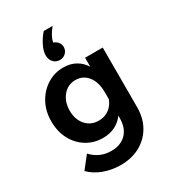

<svg xmlns="http://www.w3.org/2000/svg" viewBox="-233 -905 1105 1235"><g transform="rotate(-30 319.0 -287.5)"><path d="M569 -62Q569 20 534 81Q499 142 437 176Q375 210 293 210Q227 210 168 188Q109 166 70 126L140 37Q200 101 285 101Q356 101 396.5 59.5Q437 18 437 -55V-74Q413 -39 373.5 -18.5Q334 2 281 2Q216 2 162 -30.5Q108 -63 76.5 -121.5Q45 -180 45 -257Q45 -333 77.5 -392Q110 -451 164 -485Q218 -519 283 -519Q337 -519 376 -496.5Q415 -474 438 -436V-503H569ZM182 -257Q182 -191 218.5 -149.5Q255 -108 315 -108Q357 -108 390 -132Q423 -156 437 -196V-248Q437 -322 402.5 -366Q368 -410 312 -410Q254 -410 218 -366Q182 -322 182 -257ZM294 -785H360Q318 -736 309 -690Q329 -684 341.5 -668Q354 -652 354 -632Q354 -607 336 -589Q318 -571 292 -571Q263 -571 244.5 -591Q226 -611 226 -643Q226 -676 247 -716.5Q268 -757 294 -785Z"/></g></svg>

Font: Wix Madefor Text
Style: Bold
Weight: 700
Designer: Dalton Maag Ltd
Foundry: Dalton Maag Ltd
Version: Version 3.100